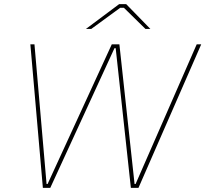

<svg xmlns="http://www.w3.org/2000/svg" viewBox="-20 -916 1001 936"><path d="M128 -700H148L207 -19H212L525 -700H562L636 -19H641L939 -700H961L655 0H618L544 -681H538L225 0H189ZM561 -896H595L713 -775H689L584 -878H566L425 -775H399Z"/></svg>

Font: Fixel Italic Variable 20240409 Display Thin
Style: Italic
Weight: 100
Italic angle: -10°
Designer: AlfaBravo + MacPaw
Foundry: Kyrylo Tkachov, Marchela Mozhyna, Serhii Makarenko, Maria Weinstein, Zakhar Kryvoshyya
Version: Version 1.211;Glyphs 3.2 (3225)